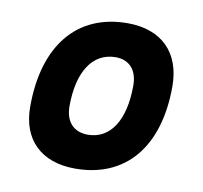

<svg xmlns="http://www.w3.org/2000/svg" viewBox="-65 -597 717 677"><g transform="rotate(10 293.0 -258.5)"><path d="M245.1 9.8C426.3 9.8 533.2 -118.2 533.2 -335C533.2 -456.1 461.4 -527.3 339.8 -527.3C158.7 -527.3 51.8 -397.5 51.8 -177.7C51.8 -60.1 123.5 9.8 245.1 9.8ZM268.6 -115.7C217.8 -115.7 188 -148.4 188 -203.6C188 -328.1 236.8 -401.9 318.8 -401.9C368.2 -401.9 397 -369.1 397 -314C397 -189.5 349.1 -115.7 268.6 -115.7Z"/></g></svg>

Font: Cascadia Code NF
Style: Bold Italic
Weight: 700
Italic angle: -10°
Monospace: yes
Designer: Aaron Bell
Foundry: Saja Typeworks
Version: Version 2404.023